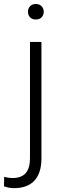

<svg xmlns="http://www.w3.org/2000/svg" viewBox="-71 -741 319 974"><path d="M-50.8 204.1 -49.8 155.8Q-28.3 162.1 -5.9 162.1Q81.1 162.1 81.1 62V-528.3H139.2V63Q139.2 136.2 104 174.8Q68.8 213.4 0.5 213.4Q-25.9 213.4 -50.8 204.1ZM110.4 -720.7Q129.4 -720.7 140.1 -709.2Q150.9 -697.8 150.9 -681.2Q150.9 -664.6 140.1 -653.3Q129.4 -642.1 110.4 -642.1Q91.8 -642.1 81.3 -653.3Q70.8 -664.6 70.8 -681.2Q70.8 -697.8 81.3 -709.2Q91.8 -720.7 110.4 -720.7Z"/></svg>

Font: Roboto Light
Style: Regular
Weight: 300
Designer: Google
Version: Version 2.137; 2017